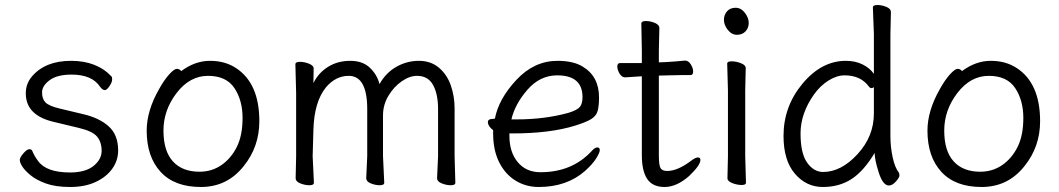

<svg xmlns="http://www.w3.org/2000/svg" viewBox="-20 -729 4231 767"><path d="M195 -242Q83 -268 83 -356Q83 -395 108 -424Q161 -486 264 -486Q367 -486 426 -423Q428 -421 428 -411Q428 -401 417.5 -385Q407 -369 398.5 -369Q390 -369 380 -382Q348 -431 266 -431Q208 -431 178 -408.5Q148 -386 148 -360Q148 -334 161.5 -320Q175 -306 216 -296L312 -273Q377 -258 414.5 -224Q452 -190 452 -128Q452 -88 428.5 -55Q405 -22 362 -2Q319 18 260.5 18Q202 18 163.5 4Q125 -10 102 -29Q79 -48 69 -64Q59 -80 59 -90Q59 -100 73.5 -116.5Q88 -133 97 -133Q106 -133 109 -126Q117 -106 132 -86Q165 -40 260 -40Q321 -40 353.5 -66Q386 -92 386 -126.5Q386 -161 368 -183Q350 -205 295 -218Z M777 -43Q826 -43 864.5 -69.5Q903 -96 926 -142Q949 -188 949 -258Q949 -328 916.5 -377Q884 -426 811 -426Q738 -426 685.5 -357.5Q633 -289 633 -207.5Q633 -126 670.5 -84.5Q708 -43 777 -43ZM704 -445Q759 -486 819 -486Q879 -486 923 -457Q1016 -396 1016 -245Q1016 -143 954 -66Q888 18 782.5 18Q677 18 621.5 -42.5Q566 -103 566 -207Q566 -287 616 -374Q636 -410 656 -432Q676 -454 686.5 -454Q697 -454 704 -445Z M1726 -17 1730 -105V-293Q1730 -353 1710 -389.5Q1690 -426 1646 -426Q1616 -426 1584.5 -404Q1553 -382 1531.5 -346Q1510 -310 1510 -268V-105L1515 1Q1515 11 1497 11Q1479 11 1461 3.5Q1443 -4 1443 -17L1447 -105V-293Q1447 -426 1373 -426Q1321 -426 1282 -380Q1235 -322 1232 -210Q1230 -156 1229 -105L1234 1Q1234 11 1216 11Q1198 11 1179.5 3.5Q1161 -4 1161 -17L1163 -105V-356L1160 -472Q1160 -482 1178 -482Q1196 -482 1214.5 -474.5Q1233 -467 1233 -455.5Q1233 -444 1232.5 -430.5Q1232 -417 1232 -397Q1252 -438 1290.5 -462Q1329 -486 1379 -486Q1429 -486 1458 -458Q1487 -430 1496 -393Q1522 -439 1564 -462.5Q1606 -486 1653.5 -486Q1701 -486 1733.5 -458.5Q1766 -431 1781 -387.5Q1796 -344 1796 -297V-105L1799 1Q1799 11 1781 11Q1763 11 1744.5 3.5Q1726 -4 1726 -17Z M2043 -252Q2155 -252 2250 -278Q2286 -289 2296.5 -302Q2307 -315 2307 -341Q2307 -428 2206 -428Q2137 -428 2087 -370.5Q2037 -313 2023 -252ZM1948 -254 1957 -255Q1972 -334 2043 -410Q2114 -486 2207 -486Q2269 -486 2306 -464Q2373 -425 2373 -340Q2373 -306 2367.5 -286Q2362 -266 2342 -253.5Q2322 -241 2277 -227Q2177 -196 2028 -196H2015V-186Q2015 -121 2048.5 -81Q2082 -41 2139 -41Q2265 -41 2343 -125Q2356 -140 2366 -140Q2376 -140 2376 -129.5Q2376 -119 2361.5 -96Q2347 -73 2317 -46Q2244 18 2132 18Q2081 18 2039.5 -7.5Q1998 -33 1974 -81Q1950 -129 1950 -195V-209Q1929 -225 1929 -241Q1929 -254 1948 -254Z M2614 -617 2612 -528V-480L2640 -481Q2676 -483 2716 -487H2717Q2730 -487 2739.5 -472Q2749 -457 2749 -443Q2749 -429 2738 -429H2699Q2671 -429 2651 -428L2612 -427V-108Q2612 -68 2619 -57Q2626 -46 2645 -46Q2687 -46 2741 -87Q2758 -100 2768 -100Q2778 -100 2778 -90Q2778 -69 2733 -26Q2683 18 2635 18Q2587 18 2565.5 -14Q2544 -46 2544 -110V-424H2539Q2538 -424 2478 -420H2477Q2464 -420 2455 -435Q2446 -450 2446 -463.5Q2446 -477 2457 -477H2544V-528L2542 -635Q2542 -645 2560 -645Q2578 -645 2596 -637.5Q2614 -630 2614 -617Z M2886 -17 2888 -105V-368L2885 -475Q2885 -484 2903 -484Q2921 -484 2940 -476.5Q2959 -469 2959 -457L2957 -368V-105L2960 1Q2960 10 2942.5 10Q2925 10 2905.5 2.5Q2886 -5 2886 -17ZM2918.5 -698Q2940 -698 2955.5 -678Q2971 -658 2971 -637.5Q2971 -617 2958 -603.5Q2945 -590 2924 -590Q2903 -590 2887.5 -609.5Q2872 -629 2872 -649.5Q2872 -670 2884.5 -684Q2897 -698 2918.5 -698Z M3471 -381Q3467 -377 3461.5 -377Q3456 -377 3452 -382Q3419 -428 3354 -428Q3323 -428 3290 -407.5Q3257 -387 3232 -352Q3178 -276 3178 -196Q3178 -116 3204.5 -79Q3231 -42 3268 -42Q3340 -42 3405.5 -113Q3471 -184 3471 -276ZM3539 -681 3537 -592V-185Q3537 -142 3546 -100.5Q3555 -59 3571 -39Q3573 -35 3573 -27.5Q3573 -20 3559 -4Q3545 12 3531 12Q3507 12 3490.5 -39.5Q3474 -91 3474 -118Q3431 -46 3382 -14Q3333 18 3267 18Q3201 18 3155.5 -35Q3110 -88 3110 -186Q3110 -304 3186 -395Q3262 -486 3359 -486Q3397 -486 3426 -471.5Q3455 -457 3471 -434V-593L3467 -699Q3467 -709 3485 -709Q3503 -709 3521 -701.5Q3539 -694 3539 -681Z M3896 -43Q3945 -43 3983.5 -69.5Q4022 -96 4045 -142Q4068 -188 4068 -258Q4068 -328 4035.5 -377Q4003 -426 3930 -426Q3857 -426 3804.5 -357.5Q3752 -289 3752 -207.5Q3752 -126 3789.5 -84.5Q3827 -43 3896 -43ZM3823 -445Q3878 -486 3938 -486Q3998 -486 4042 -457Q4135 -396 4135 -245Q4135 -143 4073 -66Q4007 18 3901.5 18Q3796 18 3740.5 -42.5Q3685 -103 3685 -207Q3685 -287 3735 -374Q3755 -410 3775 -432Q3795 -454 3805.5 -454Q3816 -454 3823 -445Z"/></svg>

Font: LXGW WenKai
Style: Regular
Weight: 400
Designer: LXGW / Fontworks Inc.
Foundry: LXGW / Fontworks Inc.
Version: Version 1.520; June 14, 2025